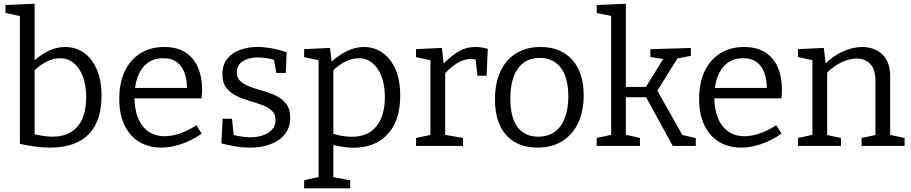

<svg xmlns="http://www.w3.org/2000/svg" viewBox="-20 -792 4946 1042"><path d="M250 9Q214.3 9 173.8 3.8Q133.3 -1.3 88 -11.3V-725.3L103.7 -701.7L9.7 -721.7V-765L168 -771.7V-442.7L157.3 -455Q198.7 -495 243.7 -516Q288.7 -537 334 -537Q390.3 -537 434.7 -506.2Q479 -475.3 505 -416.2Q531 -357 531 -271Q531 -205.7 514.5 -153.8Q498 -102 463.8 -65.8Q429.7 -29.7 376.7 -10.3Q323.7 9 250 9ZM264.7 -50.3Q354 -50.3 400.8 -105.3Q447.7 -160.3 447.7 -265Q447.7 -331.3 429.2 -378.3Q410.7 -425.3 379 -450.7Q347.3 -476 305.7 -476Q271 -476 233.3 -457.7Q195.7 -439.3 157.7 -401.3L168 -430.3V-44L157 -66.3Q217.7 -50.3 264.7 -50.3Z M855 9Q788 9 736.6 -21.4Q685.3 -51.8 656.3 -111Q627.3 -170.3 627.3 -255.5Q627.3 -342.2 657 -405.2Q686.8 -468.2 741.8 -502.6Q796.8 -537 870.7 -537Q941.2 -537 986.7 -507.4Q1032.2 -477.7 1054.5 -425.9Q1076.7 -374 1076.7 -307.2Q1076.7 -296.3 1076 -285Q1075.2 -273.8 1073.5 -258.3H688V-314.7H1003.3L994.3 -308.7Q995.3 -354.2 983 -392.3Q970.8 -430.3 941.9 -453.1Q913 -476 864.8 -476Q813.7 -476 779.1 -449Q744.5 -422 727.1 -374.8Q709.7 -327.5 709.7 -265.7Q709.7 -200.5 728.7 -152.9Q747.7 -105.2 784.6 -79Q821.5 -52.7 873.7 -52.7Q911.5 -52.7 955.5 -67.5Q999.5 -82.2 1045.8 -112L1074.7 -67Q1019.2 -28.5 963.2 -9.8Q907.2 9 855 9Z M1265.3 -400Q1265.3 -368.3 1286.2 -350Q1307 -331.7 1340 -320.2Q1373 -308.7 1410.2 -298Q1447.3 -287.3 1480.3 -271.2Q1513.3 -255 1534.2 -227Q1555 -199 1555 -152.7Q1555 -100.3 1526.2 -64.2Q1497.3 -28 1447.8 -9.3Q1398.3 9.3 1336.7 9.3Q1299.7 9.3 1261 3.2Q1222.3 -3 1181.3 -14L1188.3 -147.7H1239L1249.3 -49.7L1240 -61Q1263.3 -55 1290.3 -51Q1317.3 -47 1339.7 -47Q1375.7 -47 1406.5 -57.3Q1437.3 -67.7 1456.3 -88.5Q1475.3 -109.3 1475.3 -140.3Q1475.3 -173.3 1454.5 -192.2Q1433.7 -211 1400.7 -222.8Q1367.7 -234.7 1331.2 -245.3Q1294.7 -256 1261.7 -272.3Q1228.7 -288.7 1207.8 -316Q1187 -343.3 1187 -389.7Q1187 -440.7 1213.5 -473.3Q1240 -506 1283.7 -521.7Q1327.3 -537.3 1377.3 -537.3Q1411 -537.3 1451.8 -530.2Q1492.7 -523 1535.7 -508.7L1531.3 -396.3H1479.7L1464.7 -478.7L1477.3 -464.7Q1425 -480.3 1379.3 -480.3Q1330 -480.3 1297.7 -459.7Q1265.3 -439 1265.3 -400Z M1630.7 230V186.7L1721.7 165.7L1709 181.3V-476L1720.7 -462.7L1630.7 -482V-525.3L1771 -532L1781.3 -445.3L1771.7 -450.7Q1818 -493.7 1863.8 -515.3Q1909.7 -537 1955 -537Q2011.3 -537 2055.7 -506.2Q2100 -475.3 2126 -416.5Q2152 -357.7 2152 -272.7Q2152 -180.7 2120.5 -117.7Q2089 -54.7 2031.8 -22.5Q1974.7 9.7 1897.7 9.7Q1870 9.7 1839.8 4.8Q1809.7 0 1776.7 -8L1789 -19V181.3L1777.7 167L1880.7 186.7V230ZM1889 -49.7Q1977 -49.7 2022.8 -106.7Q2068.7 -163.7 2068.7 -265Q2068.7 -331.3 2050.2 -378.3Q2031.7 -425.3 2000 -450.7Q1968.3 -476 1926.7 -476Q1892 -476 1854.3 -457.7Q1816.7 -439.3 1778.7 -401.3L1789 -426.3V-51L1778 -69Q1838.7 -49.7 1889 -49.7Z M2237.7 0V-43.3L2326.3 -62L2316 -47.3V-478.3L2327.3 -462.7L2237.7 -482V-525.3L2378 -532L2389.3 -434L2378.3 -437.7Q2422.7 -484.7 2466 -510.8Q2509.3 -537 2560.3 -537Q2592.3 -537 2627.3 -527L2620.7 -381H2571.3L2559 -485.7L2568 -468Q2560.7 -470 2552.7 -471Q2544.7 -472 2537 -472Q2497 -472 2459.3 -448.2Q2421.7 -424.3 2388.3 -385.7L2396 -410V-47.3L2384.3 -62L2492.7 -43.3V0Z M2913.3 -537Q3022.7 -537 3085.2 -468Q3147.7 -399 3147.7 -273.3Q3147.7 -187.7 3117.5 -124.3Q3087.3 -61 3031.3 -26Q2975.3 9 2896.3 9Q2788.3 9 2727.3 -58.7Q2666.3 -126.3 2666.3 -253Q2666.3 -340.7 2695.8 -404.2Q2725.3 -467.7 2780.7 -502.3Q2836 -537 2913.3 -537ZM2909 -477.7Q2832 -477.7 2790.8 -420Q2749.7 -362.3 2749.7 -257.3Q2749.7 -153.7 2788.8 -102Q2828 -50.3 2901 -50.3Q2954.3 -50.3 2990.5 -76.5Q3026.7 -102.7 3045.5 -151.8Q3064.3 -201 3064.3 -268.7Q3064.3 -370.7 3023.7 -424.2Q2983 -477.7 2909 -477.7Z M3218.3 0V-43.3L3308.7 -62.7L3296.7 -45.7V-715.7L3305.3 -703.7L3218.3 -721.7V-765L3376.7 -771.7V-306.7L3361.7 -320.3H3499.7L3478.7 -309.3L3585 -481L3591.7 -470L3509.7 -482.3V-525L3729.3 -531.7V-489L3639.7 -471.3L3663.3 -485.7L3540.7 -289.3L3540 -313.3L3689 -49L3673.7 -61.7L3756 -42.7V0H3631L3482.3 -272L3497.7 -264.3H3361.7L3376.7 -272.7V-45.7L3366 -63L3453.3 -43.3V0Z M4002 9Q3935 9 3883.6 -21.4Q3832.3 -51.8 3803.3 -111Q3774.3 -170.3 3774.3 -255.5Q3774.3 -342.2 3804 -405.2Q3833.8 -468.2 3888.8 -502.6Q3943.8 -537 4017.7 -537Q4088.2 -537 4133.7 -507.4Q4179.2 -477.7 4201.5 -425.9Q4223.7 -374 4223.7 -307.2Q4223.7 -296.3 4223 -285Q4222.2 -273.8 4220.5 -258.3H3835V-314.7H4150.3L4141.3 -308.7Q4142.3 -354.2 4130 -392.3Q4117.8 -430.3 4088.9 -453.1Q4060 -476 4011.8 -476Q3960.7 -476 3926.1 -449Q3891.5 -422 3874.1 -374.8Q3856.7 -327.5 3856.7 -265.7Q3856.7 -200.5 3875.7 -152.9Q3894.7 -105.2 3931.6 -79Q3968.5 -52.7 4020.7 -52.7Q4058.5 -52.7 4102.5 -67.5Q4146.5 -82.2 4192.8 -112L4221.7 -67Q4166.2 -28.5 4110.2 -9.8Q4054.2 9 4002 9Z M4310.7 0V-43.3L4401 -62.7L4389 -48.3V-478L4401 -462.7L4310.7 -482V-525.3L4451 -532L4462.3 -433.7L4451.3 -438.3Q4500.7 -489.3 4555.2 -513.2Q4609.7 -537 4658.7 -537Q4725.3 -537 4768.8 -496.3Q4812.3 -455.7 4811 -371.3V-48.3L4801 -62.3L4889.3 -43.3V0H4656V-43.3L4742.7 -61.7L4731 -47V-354Q4731 -416 4702.8 -445.2Q4674.7 -474.3 4627.7 -474.3Q4591 -474.3 4547.5 -454.2Q4504 -434 4462.3 -391.7L4469 -407.7V-47L4459 -61.3L4544 -43.3V0Z"/></svg>

Font: Bitter Thin
Style: Regular
Weight: 100
Designer: Sol Matas, and Bitter project Authors
Foundry: Sol Matas
Version: Version 2.002